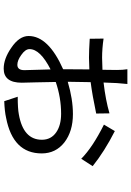

<svg xmlns="http://www.w3.org/2000/svg" viewBox="145 -808 710 1040"><g transform="rotate(90 500.0 -288.0)"><path d="M360 -65Q360 -89 356 -207Q246 -151 246 -93Q246 -70 278 -48Q307 -27 331 -27Q360 -27 360 -65ZM423 -300Q517 -328 598 -328Q691 -328 751 -282Q811 -235 811 -159Q811 -3 618 34Q583 42 528 44L504 -29Q568 -29 599 -35Q737 -59 737 -160Q737 -210 696 -238Q658 -264 596 -264Q509 -264 424 -235Q424 -200 426 -130Q428 -70 428 -51Q428 47 352 47Q298 47 239 6Q175 -37 175 -88Q175 -195 355 -275L356 -417Q314 -415 293 -415Q253 -415 190 -419L189 -494Q243 -486 293 -486Q312 -486 358 -488L359 -565Q359 -599 355 -623H435Q433 -607 430 -566L427 -494Q522 -505 594 -526L595 -454Q495 -433 425 -424Q423 -342 423 -304ZM690 -555Q800 -499 880 -435L840 -373Q779 -434 655 -496Z"/></g></svg>

Font: 思源黑体R
Style: Regular
Weight: 400
Designer: Ryoko NISHIZUKA  (kana & ideographs); Paul D. Hunt (Latin, Greek & Cyrillic); Wenlong ZHANG  (bopomofo); Sandoll Communi
Foundry: Adobe Systems Incorporated
Version: Version 1.00 June 24, 2014, initial release